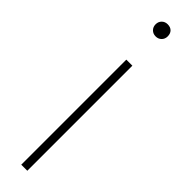

<svg xmlns="http://www.w3.org/2000/svg" viewBox="-256 -461 672 672"><g transform="rotate(45 80.0 -125.0)"><path d="M65 230V-290H95V230ZM110 -450Q110 -437 101.5 -428.5Q93 -420 80 -420Q67 -420 58.5 -428.5Q50 -437 50 -450Q50 -463 58.5 -471.5Q67 -480 80 -480Q94 -480 102 -472Q110 -464 110 -450Z"/></g></svg>

Font: Metropolitano Thin
Style: Regular
Weight: 250
Designer: Fonts by Alex Slobzheninov & Chris M. Simpson / Changes by Cristiano Sobral
Foundry: Fonts by Alex Slobzheninov & Chris M. Simpson / Changes by Cristiano Sobral
Version: Version 1.00;August 30, 2020;FontCreator 13.0.0.2681 64-bit